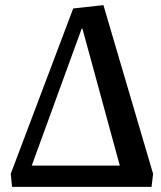

<svg xmlns="http://www.w3.org/2000/svg" viewBox="-20 -730 629 750"><path d="M27 0 22 -51 266 -697 384 -710 578 -51 572 0ZM104 -83H448L302 -618H299Z"/></svg>

Font: Literata 18pt Medium
Style: Italic
Weight: 500
Italic angle: -2°
Designer: Latin by Veronika Burian and Jose Scaglione. Greek by Irene Vlachou. Cyrillic by Vera Evstafieva
Foundry: TypeTogether
Version: Version 3.103;gftools[0.9.29]